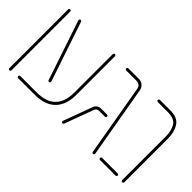

<svg xmlns="http://www.w3.org/2000/svg" viewBox="-60 -846 1173 1173"><g transform="rotate(45 526.5 -259.0)"><path d="M31.5 -5.6V-513Q31.5 -516.7 34.3 -519.4Q37 -522.2 40.7 -522.2Q44.4 -522.2 47.2 -519.4Q50 -516.7 50 -513V-5.6Q50 -1.9 47.4 0.9Q44.8 3.7 40.7 3.7Q37 3.7 34.3 0.9Q31.5 -1.9 31.5 -5.6Z M103.7 -9.3Q103.7 -13.3 106.5 -15.9Q109.3 -18.5 113 -18.5H255.6Q336.3 -18.5 377 -59.3Q417.8 -100 417.8 -180.7V-513Q417.8 -516.7 420.6 -519.4Q423.3 -522.2 427 -522.2Q430.7 -522.2 433.5 -519.4Q436.3 -516.7 436.3 -513V-180.7Q436.3 -92.2 390.2 -46.1Q344.1 0 255.6 0H113Q109.3 0 106.5 -2.8Q103.7 -5.6 103.7 -9.3ZM253 -123.3 123 -510Q121.5 -514.1 124.3 -518.1Q127 -522.2 131.9 -522.2Q134.8 -522.2 137.4 -520.4Q140 -518.5 140.7 -515.6L270.7 -128.9Q272.2 -124.8 269.4 -120.7Q266.7 -116.7 261.9 -116.7Q258.9 -116.7 256.3 -118.5Q253.7 -120.4 253 -123.3Z M753.7 -4.1 673 -469.3Q670.4 -484.1 660.7 -492Q651.1 -500 635.9 -500H546.3Q542.6 -500 539.8 -502.8Q537 -505.6 537 -509.3Q537 -513.3 539.8 -515.9Q542.6 -518.5 546.3 -518.5H635.9Q657.8 -518.5 672.6 -506.1Q687.4 -493.7 691.1 -472.2L771.9 -7.4Q772.6 -3 769.8 0.4Q767 3.7 763 3.7Q759.3 3.7 756.9 1.5Q754.4 -0.7 753.7 -4.1ZM490.4 -8.5 560 -197.4Q564.8 -210.4 576.3 -218.7Q587.8 -227 604.1 -227H653.7Q657.8 -227 660.4 -224.4Q663 -221.9 663 -217.8Q663 -214.1 660.4 -211.3Q657.8 -208.5 653.7 -208.5H604.1Q594.8 -208.5 587.6 -204.1Q580.4 -199.6 577.4 -191.1L507.8 -2.2Q506.7 0.4 504.4 2Q502.2 3.7 499.3 3.7Q494.1 3.7 491.5 -0.4Q488.9 -4.4 490.4 -8.5Z M1002.6 -9.3V-385.9Q1002.6 -435.9 982.8 -468Q963 -500 908.9 -500H819.6Q815.9 -500 813.1 -502.8Q810.4 -505.6 810.4 -509.3Q810.4 -513.3 813.1 -515.9Q815.9 -518.5 819.6 -518.5H908.9Q973 -518.5 997 -480Q1021.1 -441.5 1021.1 -385.9V-9.3Q1021.1 -5.2 1018.3 -2.4Q1015.6 0.4 1011.9 0.4Q1008.1 0.4 1005.4 -2.4Q1002.6 -5.2 1002.6 -9.3ZM811.1 -9.3Q811.1 -13.3 813.9 -15.9Q816.7 -18.5 820.4 -18.5H954.4Q958.1 -18.5 960.9 -15.7Q963.7 -13 963.7 -9.3Q963.7 -5.6 960.9 -2.8Q958.1 0 954.4 0H820.4Q816.7 0 813.9 -2.8Q811.1 -5.6 811.1 -9.3Z"/></g></svg>

Font: 26F Galaxy Hebrew Hairline
Style: Regular
Weight: 50
Designer: C₂₉H₂₅N₃O₅
Version: Version 1.000